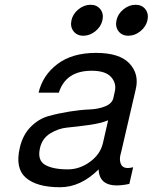

<svg xmlns="http://www.w3.org/2000/svg" viewBox="-20 -762 641 806"><path d="M477.5 -631Q463 -650 469 -677Q475 -704 498.5 -723Q522 -742 549 -742Q576 -742 590.5 -723Q605 -704 599 -677Q593 -650 569.5 -631Q546 -612 519 -612Q492 -612 477.5 -631ZM288.5 -631Q274 -650 280 -677Q286 -704 309.5 -723Q333 -742 360 -742Q387 -742 401.5 -723Q416 -704 410 -677Q404 -650 380.5 -631Q357 -612 330 -612Q303 -612 288.5 -631ZM539 -60 523 10Q397 37 394 -51Q319 24 232 24Q135 24 89 -15.5Q43 -55 63 -141Q75 -195 108.5 -229Q142 -263 183 -274.5Q224 -286 270.5 -293.5Q317 -301 355.5 -302.5Q394 -304 422.5 -316Q451 -328 456 -351L462 -378Q470 -412 446.5 -438.5Q423 -465 365 -465Q256 -465 227 -373H142Q159 -446 221 -493Q283 -540 383 -540Q482 -540 523.5 -495.5Q565 -451 550 -388L489 -125Q478 -91 489 -70.5Q500 -50 539 -60ZM412 -161 434 -257Q403 -244 351.5 -237Q300 -230 262.5 -226.5Q225 -223 191 -202Q157 -181 148 -141Q136 -90 168.5 -70.5Q201 -51 265 -51Q314 -51 357.5 -82.5Q401 -114 412 -161Z"/></svg>

Font: Miedinger
Style: Italic
Weight: 400
Italic angle: -13°
Version: Version 001.000